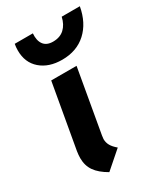

<svg xmlns="http://www.w3.org/2000/svg" viewBox="-178 -767 734 853"><g transform="rotate(-30 189.0 -340.0)"><path d="M42 -106Q42 -122 45 -141L103 -470H233L176 -145Q174 -133 174 -128Q174 -110 182.5 -95Q191 -80 210 -64L123 12Q81 -12 61.5 -40Q42 -68 42 -106ZM41 -659Q41 -676 44 -692H137Q134 -656 149 -635.5Q164 -615 197 -615Q233 -615 255 -635.5Q277 -656 285 -692H378Q364 -614 315.5 -569.5Q267 -525 192 -525Q124 -525 82.5 -561Q41 -597 41 -659Z"/></g></svg>

Font: KoHo
Style: Bold Italic
Weight: 700
Italic angle: -10°
Version: Version 1.000; ttfautohint (v1.6)